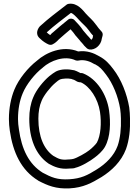

<svg xmlns="http://www.w3.org/2000/svg" viewBox="-20 -1021 768 1056"><path d="M29 -366C29 -344 31 -323 34 -302C51 -184 96 -85 190 -28L191 -27C241 -1 287 19 363 15C438 11 485 -15 538 -47C594 -82 647 -132 673 -201C691 -251 697 -310 695 -370C695 -390 693 -411 691 -428V-429C678 -506 647 -584 603 -641C581 -670 561 -693 525 -712C498 -728 458 -745 410 -738C325 -773 233 -732 183 -687C134 -649 83 -587 59 -528C40 -482 29 -426 29 -366ZM79 -366C79 -420 88 -468 105 -508C125 -557 172 -616 214 -648C215 -648 216 -650 216 -650C257 -687 335 -718 396 -689C401 -687 407 -687 412 -688C444 -695 476 -683 500 -668H502C529 -654 541 -640 563 -611C601 -562 630 -490 641 -422C643 -404 645 -388 645 -370C647 -314 641 -259 627 -219C607 -164 562 -120 512 -89C461 -57 426 -39 361 -35C295 -31 262 -46 215 -71C139 -118 99 -200 84 -310C81 -329 79 -348 79 -366ZM141 -368C141 -259 176 -170 246 -122C247 -122 247 -121 247 -121C279 -103 312 -89 361 -94C376 -94 389 -95 394 -98C428 -106 477 -136 500 -154C518 -167 544 -190 557 -213C588 -268 589 -347 580 -413C567 -503 512 -587 438 -617C434 -619 428 -620 424 -619H423C422 -619 421 -620 421 -620L411 -625C410 -626 394 -633 387 -635H385C359 -641 317 -643 288 -628C277 -622 265 -613 251 -602C219 -575 180 -528 163 -486C148 -451 141 -412 141 -368ZM191 -368C191 -406 197 -440 209 -467C221 -497 257 -542 283 -564C295 -575 305 -582 310 -584C320 -589 356 -591 372 -587L383 -583H385C385 -583 386 -583 389 -581L398 -576C402 -573 411 -568 425 -568C474 -546 519 -479 530 -405C539 -345 534 -276 513 -237C508 -228 484 -204 470 -194C453 -180 403 -152 383 -147C377 -146 369 -144 360 -144H357C317 -140 304 -146 273 -164C222 -200 191 -269 191 -368ZM200 -809C216 -793 233 -783 246 -777C253 -774 262 -773 269 -777C283 -784 293 -793 303 -804C326 -824 346 -842 368 -860C378 -849 388 -837 396 -825C396 -824 397 -824 398 -823L422 -795L423 -793C428 -788 433 -783 440 -774C440 -773 441 -772 442 -771L457 -756C460 -753 466 -750 471 -749C502 -744 536 -772 540 -809L544 -824C546 -831 545 -841 539 -847C525 -863 519 -869 509 -884L508 -885C488 -913 472 -924 453 -945C437 -963 406 -1007 358 -1000C354 -999 349 -998 346 -995C296 -956 249 -922 200 -877C191 -868 169 -835 200 -809ZM237 -843C281 -883 324 -914 370 -950C382 -947 398 -930 415 -911C438 -886 452 -877 467 -856C477 -841 485 -833 492 -825C491 -821 490 -817 490 -813C490 -813 487 -806 482 -802C474 -812 464 -823 459 -828L437 -854C422 -877 406 -893 389 -911C380 -920 365 -921 356 -914C324 -889 299 -867 269 -841C268 -840 267 -840 266 -839C263 -835 259 -831 256 -828C250 -832 243 -837 237 -843Z"/></svg>

Font: Hussar Pisanka
Style: Out
Weight: 400
Designer: Robert Jablonski
Foundry: Cannot Into Space Fonts
Version: Version 1.070